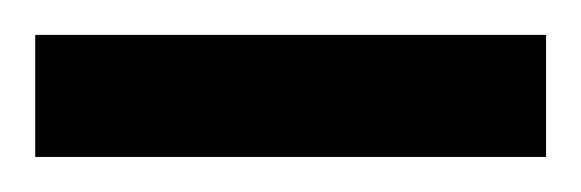

<svg xmlns="http://www.w3.org/2000/svg" viewBox="-20 -719 330 109"><path d="M290 -629.9H0V-699.2H290Z"/></svg>

Font: Perun
Style: Regular
Weight: 400
Version: Version 1.0000